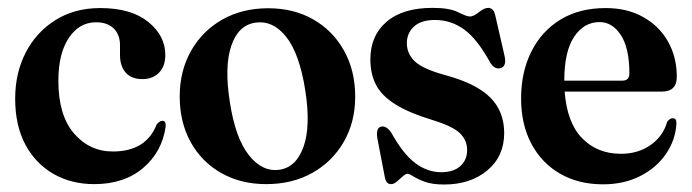

<svg xmlns="http://www.w3.org/2000/svg" viewBox="-20 -470 1801 500"><path d="M410.5 -327Q410.5 -297.5 394.2 -280.8Q378 -264 350.5 -264Q322.5 -264 307.5 -280.8Q292.5 -297.5 292.5 -327V-352Q292.5 -380 276 -396Q259.5 -412 230 -412Q186.5 -412 159.2 -371.2Q132 -330.5 132 -260Q132 -170 172.5 -122.8Q213 -75.5 274 -75.5Q360.5 -75.5 388 -146Q396 -155.5 403 -155.5Q412.5 -155 411.5 -141Q402.5 -75 353 -32.8Q303.5 9.5 225.5 9.5Q166 9.5 119.5 -17Q73 -43.5 46.2 -93.2Q19.5 -143 19.5 -213Q19.5 -280 47 -333.2Q74.5 -386.5 124.5 -417.8Q174.5 -449 241 -449Q321.5 -449 366 -413Q410.5 -377 410.5 -327Z M678.5 -448.5Q745.5 -448.5 796.2 -419.2Q847 -390 876 -338Q905 -286 905 -218Q905 -152.5 875.5 -101Q846 -49.5 793.8 -20Q741.5 9.5 673.5 9.5Q607 9.5 556 -19.5Q505 -48.5 476.5 -100Q448 -151.5 448 -219Q448 -285 477.2 -337Q506.5 -389 558.5 -418.8Q610.5 -448.5 678.5 -448.5ZM708 -28Q751.5 -34.5 770.5 -88Q789.5 -141.5 775 -234.5Q760 -330 725.5 -373.8Q691 -417.5 645 -411Q600.5 -404.5 582.2 -350.5Q564 -296.5 578.5 -204.5Q593 -110 628.2 -65.8Q663.5 -21.5 708 -28Z M1129 -21.5Q1161 -21.5 1178.8 -37.5Q1196.5 -53.5 1196.5 -79Q1196.5 -104.5 1178 -122.8Q1159.5 -141 1107.5 -157Q1045 -176 1009.2 -198.5Q973.5 -221 959 -249.5Q944.5 -278 944.5 -315.5Q944.5 -377 986.5 -413.2Q1028.5 -449.5 1106.5 -449.5Q1151 -449.5 1173 -438.2Q1195 -427 1204 -427Q1213 -427 1227 -438.2Q1241 -449.5 1251.5 -449.5Q1257 -449.5 1261.8 -445.8Q1266.5 -442 1269.5 -431L1293 -328.5Q1300.5 -299.5 1286 -293.5Q1270 -287 1257.5 -305.5Q1223 -368.5 1188.8 -393.2Q1154.5 -418 1113 -418Q1076.5 -418 1058 -400.8Q1039.5 -383.5 1039.5 -357.5Q1039.5 -330 1060.5 -310Q1081.5 -290 1142.5 -273.5Q1221 -252 1257 -215.8Q1293 -179.5 1293 -123.5Q1293 -63 1249 -26.2Q1205 10.5 1136.5 10.5Q1106 10.5 1086.8 3.5Q1067.5 -3.5 1056.8 -10.5Q1046 -17.5 1041.5 -17.5Q1036.5 -17.5 1029 -10.8Q1021.5 -4 1013.5 2.8Q1005.5 9.5 998.5 9.5Q985 9.5 982 -9.5L963.5 -105.5Q957.5 -135.5 971.5 -140Q985.5 -144 999 -124.5Q1030 -68.5 1061.8 -45Q1093.5 -21.5 1129 -21.5Z M1742.5 -270Q1742.5 -231.5 1703.5 -231.5H1450.5Q1456.5 -150.5 1496 -110Q1535.5 -69.5 1597 -69.5Q1642 -69.5 1674.5 -92.5Q1707 -115.5 1717.5 -153Q1725 -162.5 1732 -162Q1742 -162.5 1741.5 -148Q1739 -105 1714.2 -69Q1689.5 -33 1647.2 -11.5Q1605 10 1550.5 10Q1486 10 1438 -18Q1390 -46 1363.5 -96.2Q1337 -146.5 1337 -213.5Q1337 -282 1363.5 -335.2Q1390 -388.5 1439.2 -418.8Q1488.5 -449 1557.5 -449Q1613.5 -449 1655.2 -425.5Q1697 -402 1719.8 -361.5Q1742.5 -321 1742.5 -270ZM1541.5 -412.5Q1500.5 -412.5 1475 -374Q1449.5 -335.5 1449.5 -260H1601Q1619 -260 1619 -279Q1619 -345 1596.8 -378.8Q1574.5 -412.5 1541.5 -412.5Z"/></svg>

Font: Fraunces 144pt Soft SemiBold
Style: Regular
Weight: 600
Version: Version 1.000;[b76b70a41]